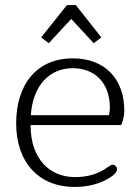

<svg xmlns="http://www.w3.org/2000/svg" viewBox="-20 -729 553 760"><path d="M173 -558 262 -654 351 -558 381 -581 280 -709H245L143 -581ZM275 11C329 11 375 -1 415 -26C430 -36 443 -46 443 -58C443 -68 436 -77 426 -77C420 -77 417 -74 409 -69C372 -42 331 -28 277 -28C180 -28 101 -96 101 -234H460C466 -249 472 -270 472 -291C472 -415 397 -498 268 -498C124 -498 44 -393 44 -241C44 -87 133 11 275 11ZM102 -273C110 -390 175 -459 268 -459C352 -459 415 -405 415 -301C415 -292 413 -280 411 -273Z"/></svg>

Font: Maitree Light
Style: Regular
Weight: 300
Designer: CadsonDemak Team
Foundry: CadsonDemak
Version: Version 1.000;PS 001.000;hotconv 1.0.88;makeotf.lib2.5.64775